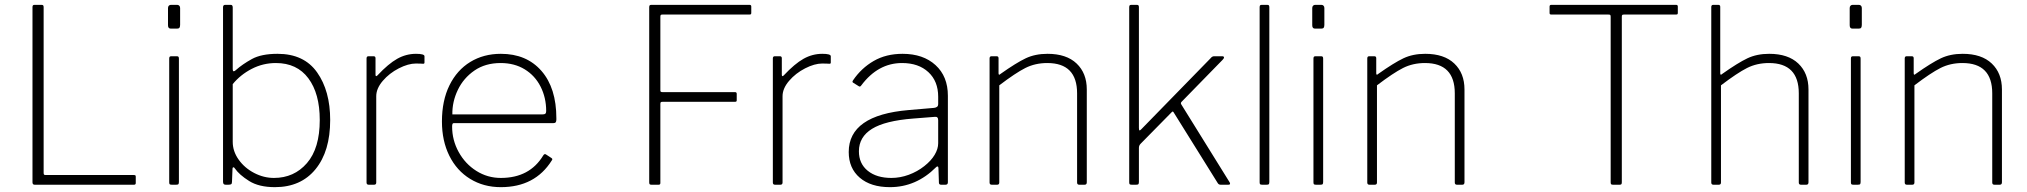

<svg xmlns="http://www.w3.org/2000/svg" viewBox="-20 -762 8362 792"><path d="M123 -742H151Q156 -742 158 -740Q160 -738 160 -732V-49Q160 -43 162 -41.5Q164 -40 169 -40H532Q537 -40 538.5 -38.5Q540 -37 540 -33V-7Q540 0 533 0H123Q114 0 114 -10V-732Q114 -738 116 -740Q118 -742 123 -742Z M723 -660Q723 -652 720.5 -648Q718 -644 711 -644H684Q673 -644 673 -658V-729Q673 -735 676.5 -738.5Q680 -742 685 -742H711Q716 -742 719.5 -738.5Q723 -735 723 -729ZM718 -12Q718 -5 716 -2.5Q714 0 706 0H689Q682 0 680 -2Q678 -4 678 -10V-520Q678 -526 680 -528Q682 -530 687 -530H709Q714 -530 716 -528Q718 -526 718 -520Z M911 0Q905 0 902.5 -3Q900 -6 900 -13V-732Q900 -742 909 -742H932Q940 -742 940 -731V-478Q940 -468 944 -468Q948 -468 953 -473Q980 -497 1019 -518.5Q1058 -540 1125 -540Q1234 -540 1288 -463.5Q1342 -387 1342 -267Q1342 -138 1281.5 -64Q1221 10 1114 10Q1048 10 1007.5 -15.5Q967 -41 949 -67Q946 -72 943 -72Q939 -72 939 -64L937 -13Q937 -5 934 -2.5Q931 0 922 0ZM940 -177Q940 -138 964.5 -103.5Q989 -69 1028.5 -48.5Q1068 -28 1110 -28Q1193 -28 1246 -89Q1299 -150 1299 -267Q1299 -376 1252 -439Q1205 -502 1118 -502Q1065 -502 1018.5 -478Q972 -454 940 -415Z M1492 -9V-521Q1492 -530 1500 -530H1521Q1529 -530 1529 -522V-454Q1529 -449 1531 -448Q1533 -447 1537 -451Q1582 -499 1618.5 -519.5Q1655 -540 1696 -540Q1731 -540 1731 -530V-504Q1731 -499 1726 -499Q1723 -499 1716.5 -499.5Q1710 -500 1696 -500Q1664 -500 1625 -480Q1586 -460 1559 -428.5Q1532 -397 1532 -365V-9Q1532 0 1523 0H1501Q1492 0 1492 -9Z M2046 -28Q2165 -28 2221 -121Q2226 -129 2232 -125L2255 -110Q2261 -106 2256 -100Q2187 10 2046 10Q1975 10 1919.5 -24Q1864 -58 1833.5 -119.5Q1803 -181 1803 -261Q1803 -347 1834 -410Q1865 -473 1920 -506.5Q1975 -540 2046 -540Q2152 -540 2213.5 -469.5Q2275 -399 2275 -274V-269Q2275 -262 2272.5 -258Q2270 -254 2262 -254H1851Q1845 -254 1845 -240Q1845 -184 1872 -135Q1899 -86 1945 -57Q1991 -28 2046 -28ZM2216 -290Q2226 -290 2229.5 -293Q2233 -296 2233 -304Q2233 -359 2210 -404.5Q2187 -450 2144.5 -476Q2102 -502 2045 -502Q1982 -502 1937 -471Q1892 -440 1868.5 -391Q1845 -342 1846 -290Z M2667 -742H3072Q3079 -742 3079 -735V-709Q3079 -705 3077.5 -703.5Q3076 -702 3071 -702H2713Q2708 -702 2706 -700.5Q2704 -699 2704 -693V-389Q2704 -385 2706 -383.5Q2708 -382 2713 -382H3012Q3019 -382 3019 -375V-349Q3019 -345 3017.5 -343.5Q3016 -342 3011 -342H2713Q2708 -342 2706 -340.5Q2704 -339 2704 -333V-7Q2704 0 2697 0H2667Q2662 0 2660 -2Q2658 -4 2658 -10V-732Q2658 -738 2660 -740Q2662 -742 2667 -742Z M3168 -9V-521Q3168 -530 3176 -530H3197Q3205 -530 3205 -522V-454Q3205 -449 3207 -448Q3209 -447 3213 -451Q3258 -499 3294.5 -519.5Q3331 -540 3372 -540Q3407 -540 3407 -530V-504Q3407 -499 3402 -499Q3399 -499 3392.5 -499.5Q3386 -500 3372 -500Q3340 -500 3301 -480Q3262 -460 3235 -428.5Q3208 -397 3208 -365V-9Q3208 0 3199 0H3177Q3168 0 3168 -9Z M3651 10Q3572 10 3526.5 -29Q3481 -68 3481 -135Q3481 -287 3728 -308L3833 -317Q3850 -319 3850 -332V-363Q3850 -427 3809.5 -464.5Q3769 -502 3701 -502Q3602 -502 3533 -410Q3531 -407 3528.5 -405.5Q3526 -404 3523 -406L3499 -421Q3494 -424 3499 -431Q3533 -481 3584 -510.5Q3635 -540 3703 -540Q3788 -540 3839 -493.5Q3890 -447 3890 -367V-10Q3890 0 3880 0H3862Q3853 0 3853 -9L3851 -70Q3850 -75 3847.5 -75.5Q3845 -76 3841 -72Q3759 10 3651 10ZM3836 -280 3747 -273Q3631 -264 3577 -230.5Q3523 -197 3523 -138Q3523 -87 3559.5 -57.5Q3596 -28 3657 -28Q3693 -28 3728.5 -41Q3764 -54 3793 -77Q3821 -99 3835.5 -123.5Q3850 -148 3850 -171V-266Q3850 -282 3836 -280Z M4062 -9V-521Q4062 -530 4070 -530H4091Q4099 -530 4099 -522V-460Q4099 -455 4101 -454Q4103 -453 4107 -457Q4172 -503 4211 -521.5Q4250 -540 4301 -540Q4379 -540 4421 -500Q4463 -460 4463 -393V-10Q4463 0 4454 0H4432Q4423 0 4423 -9V-377Q4423 -502 4300 -502Q4250 -502 4209.5 -481.5Q4169 -461 4102 -410V-9Q4102 0 4093 0H4071Q4062 0 4062 -9Z M5054 -4Q5054 0 5046 0H5015Q5007 0 5003 -7L4821 -299Q4819 -302 4817.5 -302Q4816 -302 4813 -299L4685 -169Q4678 -162 4678 -152V-12Q4678 -5 4676 -2.5Q4674 0 4666 0H4649Q4642 0 4640 -2Q4638 -4 4638 -10V-732Q4638 -738 4640 -740Q4642 -742 4647 -742H4669Q4674 -742 4676 -740Q4678 -738 4678 -732V-234Q4678 -224 4681 -224Q4683 -224 4688 -229L4972 -520Q4977 -526 4980.5 -528Q4984 -530 4989 -530H5021Q5029 -530 5029 -525Q5029 -521 5023 -515L4854 -342Q4849 -337 4853 -331L5051 -12Q5054 -8 5054 -4Z M5216 -12Q5216 -5 5214 -2.5Q5212 0 5204 0H5187Q5180 0 5178 -2Q5176 -4 5176 -10V-732Q5176 -738 5178 -740Q5180 -742 5185 -742H5207Q5212 -742 5214 -740Q5216 -738 5216 -732Z M5443 -660Q5443 -652 5440.5 -648Q5438 -644 5431 -644H5404Q5393 -644 5393 -658V-729Q5393 -735 5396.5 -738.5Q5400 -742 5405 -742H5431Q5436 -742 5439.5 -738.5Q5443 -735 5443 -729ZM5438 -12Q5438 -5 5436 -2.5Q5434 0 5426 0H5409Q5402 0 5400 -2Q5398 -4 5398 -10V-520Q5398 -526 5400 -528Q5402 -530 5407 -530H5429Q5434 -530 5436 -528Q5438 -526 5438 -520Z M5620 -9V-521Q5620 -530 5628 -530H5649Q5657 -530 5657 -522V-460Q5657 -455 5659 -454Q5661 -453 5665 -457Q5730 -503 5769 -521.5Q5808 -540 5859 -540Q5937 -540 5979 -500Q6021 -460 6021 -393V-10Q6021 0 6012 0H5990Q5981 0 5981 -9V-377Q5981 -502 5858 -502Q5808 -502 5767.5 -481.5Q5727 -461 5660 -410V-9Q5660 0 5651 0H5629Q5620 0 5620 -9Z M6372 -735Q6372 -742 6379 -742H6894Q6901 -742 6901 -735V-709Q6901 -705 6899.5 -703.5Q6898 -702 6893 -702H6680Q6674 -702 6672 -700.5Q6670 -699 6670 -693V-10Q6670 -4 6668 -2Q6666 0 6661 0H6634Q6628 0 6626 -2Q6624 -4 6624 -10V-693Q6624 -699 6622 -700.5Q6620 -702 6614 -702H6380Q6375 -702 6373.5 -703.5Q6372 -705 6372 -709Z M7039 -9V-733Q7039 -742 7047 -742H7068Q7076 -742 7076 -734V-460Q7076 -455 7078 -454Q7080 -453 7084 -457Q7149 -503 7188 -521.5Q7227 -540 7278 -540Q7356 -540 7398 -500Q7440 -460 7440 -393V-10Q7440 0 7431 0H7409Q7400 0 7400 -9V-377Q7400 -502 7277 -502Q7227 -502 7186.5 -481.5Q7146 -461 7079 -410V-9Q7079 0 7070 0H7048Q7039 0 7039 -9Z M7660 -660Q7660 -652 7657.5 -648Q7655 -644 7648 -644H7621Q7610 -644 7610 -658V-729Q7610 -735 7613.5 -738.5Q7617 -742 7622 -742H7648Q7653 -742 7656.5 -738.5Q7660 -735 7660 -729ZM7655 -12Q7655 -5 7653 -2.5Q7651 0 7643 0H7626Q7619 0 7617 -2Q7615 -4 7615 -10V-520Q7615 -526 7617 -528Q7619 -530 7624 -530H7646Q7651 -530 7653 -528Q7655 -526 7655 -520Z M7837 -9V-521Q7837 -530 7845 -530H7866Q7874 -530 7874 -522V-460Q7874 -455 7876 -454Q7878 -453 7882 -457Q7947 -503 7986 -521.5Q8025 -540 8076 -540Q8154 -540 8196 -500Q8238 -460 8238 -393V-10Q8238 0 8229 0H8207Q8198 0 8198 -9V-377Q8198 -502 8075 -502Q8025 -502 7984.5 -481.5Q7944 -461 7877 -410V-9Q7877 0 7868 0H7846Q7837 0 7837 -9Z"/></svg>

Font: Libre Franklin Thin
Style: Regular
Weight: 250
Designer: Pablo Impallari, Rodrigo Fuenzalida
Foundry: Impallari Type
Version: Version 1.002; ttfautohint (v1.5)